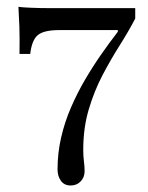

<svg xmlns="http://www.w3.org/2000/svg" viewBox="-20 -439 446 578"><path d="M192.7 119.4Q173.4 119.4 163.3 105.2Q153.2 91.1 153.2 71Q153.2 21.8 164.1 -25.4Q175 -72.6 194 -116.1Q212.9 -159.7 236.3 -199.6Q259.7 -239.5 285.1 -275.8Q310.5 -312.1 334.7 -343.5V-348.4H158.1Q112.1 -348.4 94 -333.5Q75.8 -318.5 71 -276.6H38.7Q39.5 -325.8 38.3 -359.3Q37.1 -392.7 35.5 -418.5Q44.4 -416.9 72.2 -415.7Q100 -414.5 129.8 -414.5H387.1V-383.1Q366.9 -344.4 340.3 -302.4Q313.7 -260.5 288.7 -212.9Q263.7 -165.3 247.2 -109.7Q230.6 -54 230.6 12.1Q230.6 31.5 232.7 47.2Q234.7 62.9 234.7 76.6Q234.7 94.4 223 106.9Q211.3 119.4 192.7 119.4Z"/></svg>

Font: Playfair 12pt
Style: Regular
Weight: 400
Designer: Claus Eggers Sørensen
Foundry: Claus Eggers Sørensen
Version: Version 2.000;gftools[0.9.28]